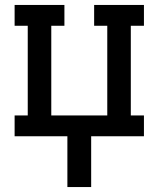

<svg xmlns="http://www.w3.org/2000/svg" viewBox="-20 -550 640 775"><path d="M252 205V0H39V-84H92V-446H39V-530H240V-446H187V-84H413V-446H360V-530H561V-446H508V-84H561V0H348V205Z"/></svg>

Font: Iosevka Slab Medium Extended
Style: Regular
Weight: 500
Width: 7
Monospace: yes
Designer: Belleve Invis
Foundry: Belleve Invis
Version: Version 11.1.1; ttfautohint (v1.8.3)